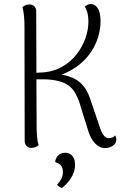

<svg xmlns="http://www.w3.org/2000/svg" viewBox="-20 -721 612 949"><path d="M549 -52C540 -40 525 -38 518 -38C501 -39 489 -49 475 -87L426 -232C405 -294 368 -339 284 -352C422 -404 477 -520 477 -617C477 -681 451 -701 429 -701C418 -701 409 -696 399 -689C406 -678 417 -655 417 -614C417 -511 339 -373 191 -363C182 -363 170 -362 160 -361L159 -664C159 -686 146 -699 125 -699C108 -699 97 -691 91 -685C98 -662 101 -626 101 -587L102 -25C102 -3 116 10 136 10C153 10 165 2 171 -4C163 -28 161 -63 161 -103L160 -329H189C325 -329 349 -276 371 -219L418 -68C432 -26 460 11 500 11C526 11 555 -5 555 -31C555 -38 553 -45 549 -52ZM301 34C269 34 253 61 253 80C271 86 291 96 291 129C291 151 282 170 262 192C268 199 275 205 287 208C337 166 351 126 351 94C351 46 323 34 301 34Z"/></svg>

Font: Arima Koshi Light
Style: Regular
Weight: 300
Designer: Joana Correia and Natanael Gama
Foundry: NDISCOVER
Version: Version 1.019;PS 001.019;hotconv 1.0.88;makeotf.lib2.5.64775